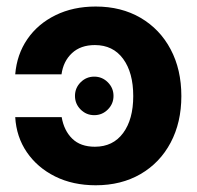

<svg xmlns="http://www.w3.org/2000/svg" viewBox="-20 -547 595 579"><path d="M268.6 11.7Q199.7 11.7 146.2 -14.9Q92.8 -41.5 61 -87.9Q29.3 -134.3 25.9 -193.8H166Q172.9 -153.3 197.8 -128.9Q222.7 -104.5 266.1 -104.5Q320.8 -104.5 351.3 -145.8Q381.8 -187 381.8 -257.3Q381.8 -328.1 351.3 -369.6Q320.8 -411.1 266.1 -411.1Q223.1 -411.1 197 -386.7Q170.9 -362.3 165.5 -322.8H25.9Q30.8 -382.8 62.5 -429Q94.2 -475.1 147.5 -501.2Q200.7 -527.3 268.6 -527.3Q345.7 -527.3 404.1 -493.2Q462.4 -459 494.6 -398.2Q526.9 -337.4 526.9 -257.3Q526.9 -177.7 494.6 -116.9Q462.4 -56.2 404.1 -22.2Q345.7 11.7 268.6 11.7ZM264.2 -199.7Q240.2 -199.7 223.1 -216.8Q206.1 -233.9 206.1 -257.8Q206.1 -281.7 223.1 -298.8Q240.2 -315.9 264.2 -315.9Q288.1 -315.9 305.2 -298.8Q322.3 -281.7 322.3 -257.8Q322.3 -233.9 305.2 -216.8Q288.1 -199.7 264.2 -199.7Z"/></svg>

Font: Inter Display
Style: Bold
Weight: 700
Designer: Rasmus Andersson
Foundry: rsms
Version: Version 4.001;git-9221beed3